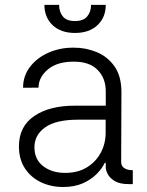

<svg xmlns="http://www.w3.org/2000/svg" viewBox="-20 -747 596 779"><path d="M236.2 11.7Q186.8 11.7 146.1 -7.6Q105.5 -27 81.1 -63.9Q56.8 -100.9 56.8 -153.1Q56.8 -234.4 119.3 -276.5Q181.8 -318.5 283.4 -318.2H409.1V-376.4Q409.1 -430.4 375.5 -463.8Q342 -497.2 279.8 -496.8Q212.4 -497.2 174.4 -465.4Q136.4 -433.6 136.4 -391.3L73.5 -391Q73.9 -439.6 102.1 -476.2Q130.3 -512.8 177 -533.4Q223.7 -554 278.8 -553.6Q327.1 -554 371.4 -536Q415.8 -518.1 444.4 -478Q473 -437.9 472.7 -370.7L471.6 -89.8Q471.6 -73.2 484.4 -64.8Q497.2 -56.5 516.7 -56.5H518.8V0H502.8Q465.9 0 445.5 -12.4Q425.1 -24.9 417.1 -40.8Q409.1 -56.8 409.1 -67.8V-86.6H405.2Q394.2 -63.2 371.6 -40.5Q349.1 -17.8 315.3 -3Q281.6 11.7 236.2 11.7ZM244.3 -45.5Q295.1 -45.5 331.9 -67.6Q368.6 -89.8 388.7 -127.1Q408.7 -164.4 408.7 -209.2V-261.4H296.5Q206.7 -261.4 163.2 -230.3Q119.7 -199.2 119.7 -149.5Q119.7 -100.1 155.2 -72.8Q190.7 -45.5 244.3 -45.5ZM349.4 -727.3H409.1Q409.1 -676.5 375.5 -644.9Q342 -613.3 284.1 -613.3Q226.9 -613.3 193.5 -644.9Q160.2 -676.5 160.2 -727.3H219.8Q219.8 -699.2 234.9 -680.4Q250 -661.6 284.1 -661.6Q318.2 -661.6 333.8 -680.4Q349.4 -699.2 349.4 -727.3Z"/></svg>

Font: Inter Zeller Light
Style: Regular
Weight: 300
Designer: Rasmus Andersson; Joe Bland
Foundry: zeller
Version: Version 3.015;git-dec3a8cb1